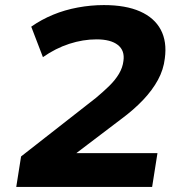

<svg xmlns="http://www.w3.org/2000/svg" viewBox="-20 -736 711 756"><path d="M44 0 63 -120 357 -350Q387 -375 410.5 -398Q434 -421 448.5 -445.5Q463 -470 466 -496Q472 -537 444 -559Q416 -581 360 -581Q307 -581 253 -563.5Q199 -546 149 -511L103 -631Q143 -659 189 -678Q235 -697 286.5 -706.5Q338 -716 389 -716Q475 -716 531.5 -691Q588 -666 613 -619Q638 -572 629 -506Q624 -462 602 -421.5Q580 -381 543.5 -342.5Q507 -304 457 -267L262 -119L257 -133H600L579 0Z"/></svg>

Font: Nunito Sans 10pt SemiExpanded ExtraBold
Style: Italic
Weight: 800
Width: 6
Italic angle: -9°
Designer: Vernon Adams
Foundry: Vernon Adams
Version: Version 3.101;gftools[0.9.27]